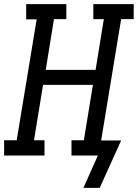

<svg xmlns="http://www.w3.org/2000/svg" viewBox="-30 -755 669 932"><path d="M375 157 445 0H317V-74H377L421 -343H179L135 -74H186V0H-10V-74H51L148 -661H97V-735H292V-662H232L192 -416H434L474 -662H423V-735H619V-662H558L461 -73H558L454 157Z"/></svg>

Font: Iosevka HT Extended
Style: Italic
Weight: 400
Width: 7
Italic angle: -9°
Monospace: yes
Designer: Belleve Invis
Foundry: Belleve Invis
Version: Version 32.3.0; ttfautohint (v1.8.4)